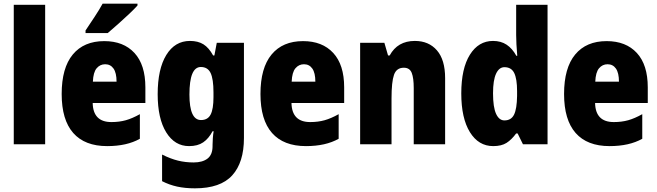

<svg xmlns="http://www.w3.org/2000/svg" viewBox="-20 -786 3581 1046"><path d="M226 0H55V-760H226Z M548 -562Q653 -562 712.5 -497.5Q772 -433 772 -310V-225H485Q487 -121 587 -121Q630 -121 665.5 -131Q701 -141 742 -164V-30Q671 10 564 10Q442 10 379 -61.5Q316 -133 316 -274Q316 -416 376.5 -489Q437 -562 548 -562ZM553 -436Q525 -436 506.5 -414Q488 -392 486 -341H615Q615 -389 598.5 -412.5Q582 -436 553 -436ZM729 -756Q713 -738 684.5 -711Q656 -684 624.5 -656Q593 -628 567 -606H446V-620Q470 -656 495.5 -694.5Q521 -733 539 -766H729Z M1015 -563Q1059 -563 1088.5 -544.5Q1118 -526 1141 -484H1148L1161 -553H1309V-34Q1309 99 1245 169.5Q1181 240 1042 240Q988 240 945 230.5Q902 221 863 201V56Q909 79 949.5 89Q990 99 1035 99Q1083 99 1110.5 78Q1138 57 1138 10V3Q1138 -12 1139.5 -33Q1141 -54 1144 -71H1138Q1117 -31 1087 -10.5Q1057 10 1010 10Q932 10 885.5 -65Q839 -140 839 -273Q839 -410 886 -486.5Q933 -563 1015 -563ZM1074 -421Q1012 -421 1012 -271Q1012 -132 1075 -132Q1112 -132 1127.5 -162Q1143 -192 1143 -256V-283Q1143 -355 1127.5 -388Q1112 -421 1074 -421Z M1631 -562Q1736 -562 1795.5 -497.5Q1855 -433 1855 -310V-225H1568Q1570 -121 1670 -121Q1713 -121 1748.5 -131Q1784 -141 1825 -164V-30Q1754 10 1647 10Q1525 10 1462 -61.5Q1399 -133 1399 -274Q1399 -416 1459.5 -489Q1520 -562 1631 -562ZM1636 -436Q1608 -436 1589.5 -414Q1571 -392 1569 -341H1698Q1698 -389 1681.5 -412.5Q1665 -436 1636 -436Z M2240 -563Q2316 -563 2360.5 -511.5Q2405 -460 2405 -360V0H2234V-306Q2234 -361 2223 -389Q2212 -417 2180 -417Q2140 -417 2126.5 -378.5Q2113 -340 2113 -250V0H1942V-553H2074L2094 -484H2103Q2146 -563 2240 -563Z M2667 10Q2587 10 2540 -66Q2493 -142 2493 -277Q2493 -413 2540 -488Q2587 -563 2666 -563Q2709 -563 2740 -542.5Q2771 -522 2793 -482H2798Q2795 -515 2793.5 -544.5Q2792 -574 2792 -595V-760H2963V0H2829L2800 -59H2792Q2767 -25 2739.5 -7.5Q2712 10 2667 10ZM2728 -130Q2765 -130 2780.5 -161.5Q2796 -193 2797 -263V-290Q2797 -356 2781.5 -388Q2766 -420 2728 -420Q2699 -420 2682.5 -384.5Q2666 -349 2666 -278Q2666 -202 2682.5 -166Q2699 -130 2728 -130Z M3285 -562Q3390 -562 3449.5 -497.5Q3509 -433 3509 -310V-225H3222Q3224 -121 3324 -121Q3367 -121 3402.5 -131Q3438 -141 3479 -164V-30Q3408 10 3301 10Q3179 10 3116 -61.5Q3053 -133 3053 -274Q3053 -416 3113.5 -489Q3174 -562 3285 -562ZM3290 -436Q3262 -436 3243.5 -414Q3225 -392 3223 -341H3352Q3352 -389 3335.5 -412.5Q3319 -436 3290 -436Z"/></svg>

Font: Noto Sans Lao Condensed Black
Style: Regular
Weight: 900
Width: 3
Designer: Monotype Design Team
Foundry: Monotype Imaging Inc.
Version: Version 2.003; ttfautohint (v1.8.4.7-5d5b)